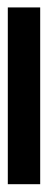

<svg xmlns="http://www.w3.org/2000/svg" viewBox="166 -1054 125 504"><g transform="rotate(-90 229.0 -802.5)"><path d="M461 -760H-3V-845H461Z"/></g></svg>

Font: Noto Sans Lao ExtraCondensed SemiBold
Style: Regular
Weight: 600
Width: 2
Designer: Monotype Design Team
Foundry: Monotype Imaging Inc.
Version: Version 2.003; ttfautohint (v1.8.4.7-5d5b)